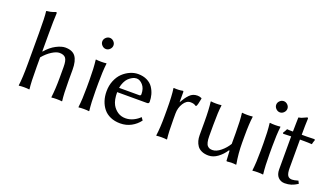

<svg xmlns="http://www.w3.org/2000/svg" viewBox="-65 -1165 2836 1642"><g transform="rotate(20 1353.0 -344.0)"><path d="M149.9 -201.2V-481Q149.9 -624.5 143.1 -674.8L145 -678.2Q163.1 -679.7 178.2 -683.1Q193.4 -686.5 200.7 -689Q208 -691.4 225.1 -698.2Q233.9 -698.2 233.9 -688Q230 -625 230 -499V-342.8L231.9 -339.8Q275.4 -391.1 323 -415.5Q370.6 -439.9 404.8 -439.9Q470.2 -439.9 498.5 -401.4Q526.9 -362.8 526.9 -282.2V-180.2Q526.9 -60.5 535.2 0L533.2 2.9Q514.6 0 485.8 0Q457 0 439 2.9L437 0Q446.8 -77.6 446.8 -180.2V-277.8Q446.8 -336.9 430.2 -358.4Q413.6 -379.9 374 -379.9Q345.7 -379.9 306.2 -355.2Q266.6 -330.6 230 -287.1V-201.2Q230 -57.1 237.8 0L235.8 2.9Q217.8 0 189 0Q160.2 0 142.1 2.9L140.1 0Q149.9 -67.9 149.9 -201.2Z M698.2 -561.5Q682.6 -577.1 682.6 -597.2Q682.6 -617.2 698.2 -632.6Q713.9 -647.9 733.9 -647.9Q753.9 -647.9 769.3 -632.6Q784.7 -617.2 784.7 -597.2Q784.7 -577.1 769.3 -561.5Q753.9 -545.9 733.9 -545.9Q713.9 -545.9 698.2 -561.5ZM692.9 -180.2V-250Q692.9 -356.4 683.6 -430.2L685.5 -433.1Q704.1 -430.2 732.9 -430.2Q761.7 -430.2 779.8 -433.1L781.7 -430.2Q772.9 -356.9 772.9 -250V-180.2Q772.9 -73.2 781.7 0L779.8 2.9Q761.7 0 732.9 0Q703.6 0 685.5 2.9L683.6 0Q692.9 -73.7 692.9 -180.2Z M953.6 -272.9H1137.7Q1151.9 -272.9 1151.9 -287.1Q1151.9 -339.4 1125.2 -369.6Q1098.6 -399.9 1067.9 -399.9Q1059.6 -399.9 1048.6 -397Q1037.6 -394 1022.7 -385Q1007.8 -376 994.6 -362.8Q981.4 -349.6 970 -325.9Q958.5 -302.2 953.6 -272.9ZM1220.7 -104 1238.8 -79.1Q1209 -38.6 1164.1 -14.4Q1119.1 9.8 1064.9 9.8Q1015.1 9.8 976.1 -7.3Q937 -24.4 912.6 -54.7Q888.2 -85 875.5 -124Q862.8 -163.1 862.8 -209Q862.8 -261.7 881.3 -306.6Q899.9 -351.6 929.7 -379.9Q959.5 -408.2 995.6 -424.1Q1031.7 -439.9 1067.9 -439.9Q1114.7 -439.9 1149.9 -422.4Q1185.1 -404.8 1204.1 -376Q1223.1 -347.2 1231.9 -315.4Q1240.7 -283.7 1240.7 -250Q1240.7 -232.9 1222.7 -232.9H950.7Q950.7 -161.6 972.7 -121.1Q990.7 -88.4 1021.2 -67.6Q1051.8 -46.9 1092.8 -46.9Q1129.4 -46.9 1164.1 -63.7Q1198.7 -80.6 1220.7 -104Z M1607.9 -439.9Q1626 -439.9 1643.6 -432.1L1647.5 -428.2Q1636.2 -365.2 1627.9 -354L1619.6 -352.1Q1604.5 -366.2 1570.8 -366.2Q1534.2 -366.2 1508.1 -325Q1481.9 -283.7 1481.9 -231.9V-180.2Q1481.9 -57.1 1489.7 0L1487.8 2.9Q1469.2 0 1440.9 0Q1411.6 0 1393.6 2.9L1391.6 0Q1401.9 -71.3 1401.9 -180.2V-234.9Q1401.9 -364.7 1391.6 -429.2L1393.6 -432.1Q1439 -428.2 1475.6 -436Q1481.9 -436 1481.9 -425.8V-334Q1498.5 -362.3 1510 -378.7Q1521.5 -395 1536.6 -410.6Q1551.8 -426.3 1569.1 -433.1Q1586.4 -439.9 1607.9 -439.9Z M2021 -92.8 2019 -91.8Q1991.2 -48.8 1951.4 -19.5Q1911.6 9.8 1868.2 9.8Q1832.5 9.8 1806.4 -2Q1780.3 -13.7 1766.1 -33.9Q1752 -54.2 1745.6 -77.9Q1739.3 -101.6 1739.3 -128.9V-250Q1739.3 -362.3 1730 -430.2L1732.4 -433.1Q1750.5 -430.2 1779.3 -430.2Q1808.1 -430.2 1826.2 -433.1L1828.1 -430.2Q1819.3 -370.1 1819.3 -250V-149.9Q1819.3 -116.7 1824.5 -94.7Q1829.6 -72.8 1839.6 -62.7Q1849.6 -52.7 1859.9 -49.3Q1870.1 -45.9 1885.3 -45.9Q1919.9 -45.9 1959 -77.9Q1998 -109.9 2022.9 -151.9V-250Q2022.9 -365.7 2014.2 -430.2L2016.1 -433.1Q2034.2 -430.2 2063 -430.2Q2091.8 -430.2 2110.4 -433.1L2112.3 -430.2Q2103 -367.2 2103 -250V-192.9Q2103 -93.8 2120.1 0L2118.2 2.9Q2098.1 0 2073.2 0Q2058.6 0 2039.1 2.9Q2030.3 2.9 2030.3 0L2025.4 -89.8Z M2281.2 -561.5Q2265.6 -577.1 2265.6 -597.2Q2265.6 -617.2 2281.2 -632.6Q2296.9 -647.9 2316.9 -647.9Q2336.9 -647.9 2352.3 -632.6Q2367.7 -617.2 2367.7 -597.2Q2367.7 -577.1 2352.3 -561.5Q2336.9 -545.9 2316.9 -545.9Q2296.9 -545.9 2281.2 -561.5ZM2275.9 -180.2V-250Q2275.9 -356.4 2266.6 -430.2L2268.6 -433.1Q2287.1 -430.2 2315.9 -430.2Q2344.7 -430.2 2362.8 -433.1L2364.7 -430.2Q2356 -356.9 2356 -250V-180.2Q2356 -73.2 2364.7 0L2362.8 2.9Q2344.7 0 2315.9 0Q2286.6 0 2268.6 2.9L2266.6 0Q2275.9 -73.7 2275.9 -180.2Z M2478.5 -430.2Q2478.5 -460.4 2479.7 -500Q2481 -539.6 2481 -557.1L2482.9 -560.1Q2497.6 -562 2508.8 -566.2Q2520 -570.3 2532.5 -576.7Q2544.9 -583 2552.7 -585.9Q2561.5 -585.9 2561.5 -576.2Q2558.6 -518.1 2558.6 -430.2H2604.5Q2638.7 -430.2 2674.8 -432.1L2679.7 -424.8Q2670.9 -401.9 2667.5 -383.8Q2634.8 -386.2 2595.7 -386.2H2558.6V-126Q2558.6 -81.5 2570.3 -61.3Q2582 -41 2610.8 -41Q2630.4 -41 2666.5 -51.8L2678.7 -26.9Q2647.5 -6.8 2620.8 1.5Q2594.2 9.8 2562.5 9.8Q2525.9 9.8 2502.2 -14.9Q2478.5 -39.6 2478.5 -85.9V-386.2Q2449.7 -386.2 2406.7 -383.8L2401.9 -391.1Q2418 -416 2424.8 -432.1Q2437 -430.2 2478.5 -430.2Z"/></g></svg>

Font: Linear Smooth
Style: Regular
Weight: 400
Designer: Philipp H. Poll, Flanker
Foundry: Philipp H. Poll, reworked by Flanker
Version: Version 1.061 | FøM Fix